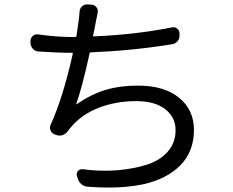

<svg xmlns="http://www.w3.org/2000/svg" viewBox="-20 -803 1040 857"><path d="M747.1 -680.7Q760.7 -683.6 771 -675.3Q781.2 -667 781.2 -653.3V-645.5Q782.2 -630.9 772.5 -619.1Q762.7 -607.4 748 -605.5Q573.2 -577.1 385.7 -569.3Q380.9 -569.3 379.9 -564.5Q346.7 -413.1 320.3 -338.9Q320.3 -337.9 320.8 -337.4Q321.3 -336.9 322.3 -337.9Q385.7 -381.8 450.2 -401.4Q514.6 -420.9 595.7 -420.9Q712.9 -420.9 779.3 -366.7Q845.7 -312.5 845.7 -223.6Q845.7 -127 785.2 -65.4Q724.6 -3.9 619.1 19.5Q549.8 34.2 463.9 34.2Q419.9 34.2 370.1 30.3Q355.5 29.3 343.3 19Q331.1 8.8 327.1 -6.8L323.2 -18.6Q320.3 -30.3 328.1 -39.6Q335.9 -48.8 348.6 -47.9Q398.4 -41 447.3 -41Q475.6 -41 503.9 -43Q579.1 -49.8 636.7 -68.4Q694.3 -86.9 729 -126.5Q763.7 -166 763.7 -221.7Q763.7 -279.3 717.8 -315.4Q671.9 -351.6 587.9 -351.6Q497.1 -351.6 420.4 -321.8Q343.8 -292 295.9 -234.4Q288.1 -225.6 283.2 -217.8Q273.4 -205.1 259.8 -200.2Q246.1 -195.3 232.4 -200.2L223.6 -203.1Q210.9 -208 205.6 -220.7Q200.2 -233.4 206.1 -246.1Q261.7 -369.1 304.7 -562.5Q305.7 -567.4 301.8 -567.4Q231.4 -567.4 151.4 -573.2Q136.7 -574.2 127 -585Q117.2 -595.7 116.2 -610.4V-620.1Q116.2 -633.8 126.5 -642.6Q136.7 -651.4 150.4 -649.4Q235.4 -637.7 303.7 -637.7H315.4Q320.3 -637.7 321.3 -642.6Q326.2 -671.9 330.1 -703.1Q334 -728.5 335 -750Q335.9 -764.6 345.7 -774.4Q355.5 -783.2 367.2 -783.2Q368.2 -783.2 369.1 -783.2L389.6 -782.2Q402.3 -781.2 410.6 -770.5Q418.9 -759.8 416 -746.1Q412.1 -729.5 406.2 -697.3Q405.3 -693.4 401.9 -674.8Q398.4 -656.2 395.5 -644.5Q394.5 -639.6 399.4 -640.6Q584 -648.4 747.1 -680.7Z"/></svg>

Font: Gen Jyuu GothicL Regular
Style: Regular
Weight: 400
Designer: [Source Han Sans]
Ryoko NISHIZUKA  (kana & ideographs); Paul D. Hunt (Latin, Greek & Cyrillic); Wenlong ZHANG  (bopomofo
Version: Version 1.002.20150607